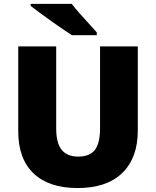

<svg xmlns="http://www.w3.org/2000/svg" viewBox="-20 -951 797 981"><path d="M684.1 -713.9V-284.2Q684.1 -144 604.7 -67.1Q525.4 9.8 376 9.8Q230 9.8 151.6 -64.9Q73.2 -139.6 73.2 -279.8V-713.9H267.1V-294.9Q267.1 -219.2 295.4 -185.1Q323.7 -150.9 378.9 -150.9Q438 -150.9 464.6 -184.8Q491.2 -218.8 491.2 -295.9V-713.9ZM347.7 -771Q314 -792.5 248.3 -838.6Q182.6 -884.8 136.7 -920.9V-931.2H346.7Q372.1 -897 445.8 -817.4L474.6 -785.2V-771Z"/></svg>

Font: Open Sans ExtBd
Style: Bold
Weight: 800
Foundry: Ascender Corporation
Version: Version 1.10